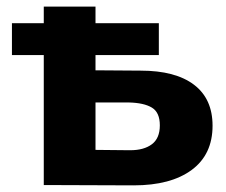

<svg xmlns="http://www.w3.org/2000/svg" viewBox="-20 -558 681 579"><path d="M112 0V-392H16V-488H112V-538H268V-488H459V-392H268V-346L404 -345Q509 -345 565 -302.5Q621 -260 621 -179Q621 -92 558 -45.5Q495 1 383 1ZM368 -105Q370 -105 373 -105Q414 -105 438 -123Q462 -141 462 -180Q462 -219 438 -233.5Q414 -248 368 -249H268V-106Z"/></svg>

Font: Montserrat Z
Style: Bold
Weight: 700
Designer: Julieta Ulanovsky
Foundry: Julieta Ulanovsky
Version: Version 8.000